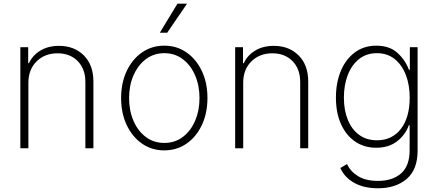

<svg xmlns="http://www.w3.org/2000/svg" viewBox="-20 -800 2365 1036"><path d="M133.2 -353.7V0H89.8V-545.5H132.1V-459.2H136.4Q155.5 -501.4 197.8 -527Q240.1 -552.6 298.3 -552.6Q380.7 -552.6 432.4 -500.9Q484 -449.2 484 -359.7V0H440.7V-358Q440.7 -427.9 399.3 -470.2Q358 -512.4 290.1 -512.4Q221.9 -512.4 177.6 -468.8Q133.2 -425.1 133.2 -353.7Z M866.5 11.4Q799 11.4 746.4 -25Q693.9 -61.4 663.7 -125.4Q633.5 -189.3 633.5 -271Q633.5 -353 663.7 -416.9Q693.9 -480.8 746.4 -517.2Q799 -553.6 866.5 -553.6Q933.9 -553.6 986.5 -517Q1039.1 -480.5 1069.2 -416.7Q1099.4 -353 1099.4 -271Q1099.4 -189.3 1069.2 -125.4Q1039.1 -61.4 986.5 -25Q933.9 11.4 866.5 11.4ZM866.5 -28.8Q924 -28.8 966.6 -61.1Q1009.2 -93.4 1032.8 -148.4Q1056.5 -203.5 1056.5 -271Q1056.5 -338.4 1032.8 -393.3Q1009.2 -448.2 966.4 -480.6Q923.7 -513.1 866.5 -513.1Q809.7 -513.1 766.9 -480.6Q724.1 -448.2 700.3 -393.3Q676.5 -338.4 676.5 -271Q676.5 -203.5 700.1 -148.4Q723.7 -93.4 766.5 -61.1Q809.3 -28.8 866.5 -28.8ZM842.3 -623.2 937.5 -780.2H989.3L882.1 -623.2Z M1292.3 -353.7V0H1248.9V-545.5H1291.2V-459.2H1295.5Q1314.6 -501.4 1356.9 -527Q1399.1 -552.6 1457.4 -552.6Q1539.8 -552.6 1591.4 -500.9Q1643.1 -449.2 1643.1 -359.7V0H1599.8V-358Q1599.8 -427.9 1558.4 -470.2Q1517 -512.4 1449.2 -512.4Q1381 -512.4 1336.6 -468.8Q1292.3 -425.1 1292.3 -353.7Z M2019.5 215.9Q1943.2 215.9 1891 186.4Q1838.8 157 1816.4 106.5L1852.6 85.2Q1870.4 125 1912.1 150.6Q1953.8 176.1 2019.5 176.1Q2098.4 176.1 2144.4 135.5Q2190.3 94.8 2190.3 11V-124.6H2186.1Q2167.3 -71.7 2122.2 -37.3Q2077.1 -2.8 2009.9 -2.8Q1945.3 -2.8 1896.3 -36.2Q1847.3 -69.6 1820 -130.3Q1792.6 -191.1 1792.6 -272.7Q1792.6 -354.8 1819.4 -418.1Q1846.2 -481.5 1895.2 -517.6Q1944.2 -553.6 2010.3 -553.6Q2081.3 -553.6 2124.1 -515.1Q2166.9 -476.6 2186.4 -423.7H2191.4V-545.5H2233.3V12.8Q2233.3 115.4 2174.2 165.7Q2115.1 215.9 2019.5 215.9ZM2013.8 -43Q2095.9 -43 2143.3 -104.8Q2190.7 -166.5 2190.7 -273.1Q2190.7 -342 2169.6 -396.3Q2148.4 -450.6 2109 -481.9Q2069.6 -513.1 2013.8 -513.1Q1957.4 -513.1 1917.4 -481.4Q1877.5 -449.6 1856.5 -395.2Q1835.6 -340.9 1835.6 -273.1Q1835.6 -204.9 1856.9 -153.1Q1878.2 -101.2 1918.1 -72.1Q1958.1 -43 2013.8 -43Z"/></svg>

Font: Inter UI Extra Light
Style: Regular
Weight: 200
Designer: Rasmus Andersson
Foundry: rsms
Version: 3.2;8d6f07862